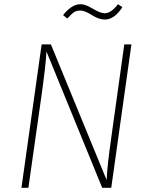

<svg xmlns="http://www.w3.org/2000/svg" viewBox="-20 -893 705 913"><path d="M478 -800Q451 -800 416.5 -821.5Q382 -843 363 -843Q344 -843 332 -835Q320 -827 300 -805L280 -821Q321 -873 363 -873Q386 -873 421.5 -851.5Q457 -830 478 -830Q508 -830 541 -873L562 -859Q524 -800 478 -800ZM605 -682 509 0H466L201 -648Q198 -585 176 -429L115 0H82L178 -682H222L487 -37Q490 -105 509 -238L571 -682Z"/></svg>

Font: Fira Sans UltraLight
Style: Italic
Weight: 200
Italic angle: -8°
Designer: Carrois Corporate & Edenspiekermann AG
Foundry: Carrois Corporate GbR & Edenspiekermann AG
Version: Version 4.203;PS 004.203;hotconv 1.0.88;makeotf.lib2.5.64775